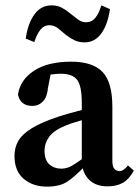

<svg xmlns="http://www.w3.org/2000/svg" viewBox="-20 -684 520 716"><path d="M155 12Q103 12 68.5 -17Q34 -46 34 -103Q34 -133 48 -158Q62 -183 98 -205.5Q134 -228 201 -250Q229 -259 270.5 -270Q312 -281 345 -289V-252Q314 -244 279 -234Q244 -224 225 -216Q181 -198 163.5 -174Q146 -150 146 -123Q146 -87 164 -71Q182 -55 209 -55Q221 -55 233 -59Q245 -63 264.5 -76Q284 -89 319 -115L331 -65H297Q260 -26 231.5 -7Q203 12 155 12ZM381 11Q338 11 313 -13Q288 -37 285 -79V-300Q285 -364 267.5 -386.5Q250 -409 206 -409Q190 -409 169.5 -406Q149 -403 121 -394L173 -428L159 -357Q156 -322 140 -305.5Q124 -289 101 -289Q56 -289 47 -331Q55 -386 106.5 -420Q158 -454 245 -454Q326 -454 362.5 -415.5Q399 -377 399 -286V-84Q399 -63 406.5 -54.5Q414 -46 426 -46Q441 -46 457 -67L479 -48Q462 -16 438.5 -2.5Q415 11 381 11ZM76 -540Q84 -597 108.5 -630.5Q133 -664 172 -664Q194 -664 210 -655.5Q226 -647 239 -636Q256 -623 270 -612Q284 -601 301 -601Q322 -601 335.5 -617.5Q349 -634 358 -664L390 -650Q382 -593 358 -559.5Q334 -526 295 -526Q274 -526 257.5 -534Q241 -542 227 -553Q212 -566 197 -578Q182 -590 164 -590Q144 -590 130.5 -573Q117 -556 108 -527Z"/></svg>

Font: Lisu Bosa ExtraBold
Style: Regular
Weight: 800
Designer: David Morse, Annie Olsen, Victor Gaultney, Frank Grießhammer (Latin)
Foundry: SIL International
Version: Version 2.000